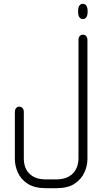

<svg xmlns="http://www.w3.org/2000/svg" viewBox="-20 -813 536 1008"><path d="M415 -713Q403 -713 396.5 -723Q390 -733 390 -751V-755Q390 -773 396.5 -783Q403 -793 415 -793Q427 -793 433.5 -783Q440 -773 440 -755V-751Q440 -733 433.5 -723Q427 -713 415 -713ZM275 175H221Q161 175 125 151.5Q89 128 73.5 92.5Q58 57 58 23V-224Q58 -238 64.5 -245.5Q71 -253 81 -253Q92 -253 98.5 -245.5Q105 -238 105 -224V23Q105 35 109 53Q113 71 125.5 88.5Q138 106 161.5 117.5Q185 129 225 129H270Q310 129 334 117.5Q358 106 370.5 88.5Q383 71 387.5 53Q392 35 392 23V-602Q392 -616 398.5 -623.5Q405 -631 415 -631Q426 -631 432.5 -623.5Q439 -616 439 -602V23Q439 57 423 92.5Q407 128 371.5 151.5Q336 175 275 175Z"/></svg>

Font: Beiruti Light
Style: Regular
Weight: 300
Designer: Arlette Boutros
Foundry: Boutros
Version: Version 1.41